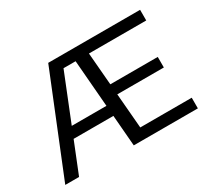

<svg xmlns="http://www.w3.org/2000/svg" viewBox="-118 -797 1097 1000"><g transform="rotate(-30 430.0 -297.5)"><path d="M18 0 259 -595H420V-531H314L101 0ZM154 -186 174.5 -249.5H441V-186ZM430 0 381.5 -595H811.5V-531H467L506 -64H815.5V0ZM449 -273V-336.5H768.5V-273Z"/></g></svg>

Font: Encode Sans SC SemiExpanded
Style: Regular
Weight: 400
Width: 6
Designer: Multiple Designers
Foundry: Impallari Type
Version: Version 3.002